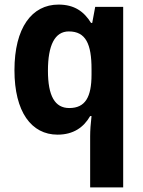

<svg xmlns="http://www.w3.org/2000/svg" viewBox="-20 -577 624 837"><path d="M373 17V240H517V-547H395L382 -477H377C346 -527 304 -557 235 -557C119 -557 43 -456 43 -271C43 -89 117 10 231 10C300 10 345 -22 373 -71H379C375 -38 373 -7 373 17ZM282 -106C219 -106 189 -159 189 -269C189 -380 219 -440 280 -440C354 -440 379 -385 379 -276V-252C379 -154 352 -106 282 -106Z"/></svg>

Font: Noto Sans Khmer SemiCondensed
Style: Bold
Weight: 700
Width: 4
Designer: Danh Hong and the Monotype Design Team
Foundry: Monotype Imaging Inc.
Version: Version 2.004